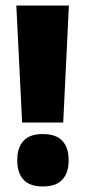

<svg xmlns="http://www.w3.org/2000/svg" viewBox="-20 -659 308 694"><path d="M229 -639 208.5 -216H60L39 -639ZM135 15Q87.5 15 65 -9.5Q42.5 -34 42.5 -77V-82.5Q42.5 -125.5 65 -150Q87.5 -174.5 135 -174.5Q182.5 -174.5 205.2 -150Q228 -125.5 228 -82.5V-77Q228 -34 205.2 -9.5Q182.5 15 135 15Z"/></svg>

Font: Anek Devanagari ExtraBold
Style: Regular
Weight: 800
Designer: Kailash Malviya (Devanagari) & Yesha Goshar (Latin)
Foundry: Ek Type
Version: Version 1.003